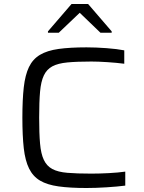

<svg xmlns="http://www.w3.org/2000/svg" viewBox="-20 -933 720 961"><path d="M413 8Q330 8 273 0Q216 -8 180.5 -29Q145 -50 125.5 -89.5Q106 -129 99 -191Q92 -253 92 -344Q92 -434 99 -496Q106 -558 125 -597.5Q144 -637 180 -658.5Q216 -680 273 -688Q330 -696 413 -696Q460 -696 513 -692Q566 -688 602 -681V-614Q563 -619 517 -622Q471 -625 437 -625Q365 -625 317.5 -620.5Q270 -616 242 -601Q214 -586 199.5 -555.5Q185 -525 180.5 -474Q176 -423 176 -344Q176 -265 180.5 -214Q185 -163 199.5 -132.5Q214 -102 242 -87Q270 -72 317.5 -68Q365 -64 437 -64Q478 -64 525 -66.5Q572 -69 607 -74V-4Q569 1 514 4.5Q459 8 413 8ZM220 -769V-776L338 -913H421L539 -776V-769H483L379 -869L274 -769Z"/></svg>

Font: Saira Expanded
Style: Regular
Weight: 400
Width: 7
Designer: Hector Gatti with collaboration of the Omnibus-Type team
Foundry: Omnibus-Type
Version: Version 1.100; ttfautohint (v1.8.3)